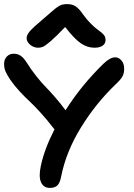

<svg xmlns="http://www.w3.org/2000/svg" viewBox="-21 -916 656 937"><path d="M165 -683.1Q143.1 -683.1 126 -697.8Q108.9 -712.4 108.9 -730Q108.9 -744.1 123.5 -762.2Q138.2 -780.3 192.9 -826.2Q205.6 -836.9 223.1 -852.1Q240.7 -867.2 247.3 -872.8Q253.9 -878.4 264.9 -885.3Q275.9 -892.1 285.2 -894Q294.4 -896 307.1 -896Q331.5 -896 348.4 -884.8Q365.2 -873.5 384.8 -845.2Q401.4 -821.8 419.7 -803.2Q438 -784.7 450.4 -775.4Q462.9 -766.1 473.4 -757.8Q483.9 -749.5 489 -741.2Q494.1 -732.9 494.1 -721.2Q494.1 -703.1 479.7 -693.1Q465.3 -683.1 439.9 -683.1Q405.8 -683.1 374.5 -703.9Q343.3 -724.6 296.9 -784.2Q252.9 -737.8 226.6 -715.3Q200.2 -692.9 189.5 -688Q178.7 -683.1 165 -683.1ZM222.2 1Q191.4 1 179.2 -26.6Q167 -54.2 178.2 -106Q194.8 -186.5 245.1 -285.2Q244.1 -286.1 241.9 -288.6Q239.7 -291 238.8 -292Q208 -332.5 176 -367.4Q144 -402.3 122.3 -422.4Q100.6 -442.4 75.2 -469.7Q49.8 -497.1 29.8 -525.9Q12.2 -552.2 5.6 -568.4Q-1 -584.5 -1 -604Q-1 -626 12.2 -639.9Q25.4 -653.8 45.9 -653.8Q64.9 -653.8 79.3 -644.3Q93.8 -634.8 107.9 -612.8Q131.8 -574.7 157.2 -543Q182.6 -511.2 201.9 -491.7Q221.2 -472.2 248 -441.4Q274.9 -410.6 298.8 -377.9Q376 -500 483.9 -605Q516.1 -636.2 541 -636.2Q559.1 -636.2 572 -620.6Q585 -605 585 -581.1Q585 -559.1 577.1 -543.9Q569.3 -528.8 543.9 -504.9Q447.8 -413.1 375 -295.4Q302.2 -177.7 277.8 -56.2Q272 -24.4 259.5 -11.7Q247.1 1 222.2 1Z"/></svg>

Font: Shantell Sans Irregular Bouncy
Style: Regular
Weight: 500
Designer: Stephen Nixon, Anya Danilova, Shantell Martin
Foundry: Arrow Type
Version: Version 1.006;[9816181b4]